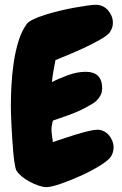

<svg xmlns="http://www.w3.org/2000/svg" viewBox="-20 -770 510 803"><path d="M455.1 -153.3Q455.1 -134.8 445.3 -117.2Q435.5 -100.6 399.4 -78.1Q363.3 -55.7 319.3 -35.6Q275.4 -15.6 234.4 -1.5Q193.4 12.7 173.8 12.7Q160.2 12.7 141.6 6.3Q123 0 104.5 -9.8Q85.9 -19.5 70.8 -32.2Q55.7 -44.9 48.8 -56.6Q44.9 -63.5 41.5 -84Q38.1 -104.5 35.6 -131.8Q33.2 -159.2 31.2 -189.9Q29.3 -220.7 27.8 -248.5Q26.4 -276.4 25.9 -297.9Q25.4 -319.3 25.4 -329.1Q25.4 -365.2 27.8 -412.1Q30.3 -459 37.1 -506.3Q43.9 -553.7 57.1 -597.2Q70.3 -640.6 92.8 -670.9Q99.6 -679.7 120.1 -689.5Q140.6 -699.2 168.5 -708Q196.3 -716.8 228.5 -724.6Q260.7 -732.4 290.5 -737.8Q320.3 -743.2 344.7 -746.6Q369.1 -750 381.8 -750Q396.5 -750 409.7 -743.7Q422.9 -737.3 432.1 -726.6Q441.4 -715.8 446.8 -702.6Q452.1 -689.5 452.1 -674.8Q452.1 -662.1 448.7 -653.3Q445.3 -644.5 438.5 -633.8Q428.7 -621.1 397.5 -603.5Q366.2 -585.9 329.6 -568.8Q293 -551.8 259.3 -538.1Q225.6 -524.4 211.9 -518.6Q208 -496.1 203.6 -473.1Q199.2 -450.2 197.3 -426.8Q227.5 -442.4 265.6 -456.1Q303.7 -469.7 337.9 -469.7Q407.2 -469.7 407.2 -401.4Q407.2 -384.8 400.9 -372.1Q394.5 -359.4 384.3 -349.6Q374 -339.8 360.8 -332.5Q347.7 -325.2 335 -318.4Q303.7 -301.8 269.5 -289.6Q235.4 -277.3 201.2 -265.6Q199.2 -257.8 197.3 -248.5Q195.3 -239.3 195.3 -230.5Q195.3 -216.8 197.3 -203.1Q199.2 -189.5 201.2 -175.8Q212.9 -179.7 238.8 -188.5Q264.6 -197.3 293 -206.1Q321.3 -214.8 347.7 -221.2Q374 -227.5 386.7 -227.5Q401.4 -227.5 414.1 -221.2Q426.8 -214.8 435.5 -204.6Q444.3 -194.3 449.7 -180.7Q455.1 -167 455.1 -153.3Z"/></svg>

Font: Chewy
Style: Regular
Weight: 400
Version: Version 1.001